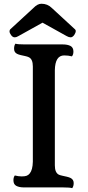

<svg xmlns="http://www.w3.org/2000/svg" viewBox="-20 -981 459 1005"><path d="M29.8 0ZM357.9 3.9Q346.7 0 309.6 0H106Q80.6 0 65.4 -8.1Q50.3 -16.1 50.3 -37.6Q50.3 -53.2 57.6 -62.5Q77.1 -57.6 93.5 -57.6Q109.9 -57.6 119.4 -61Q128.9 -64.5 135.7 -73.2Q150.9 -91.8 151.9 -134.3V-633.3Q151.9 -671.9 130.4 -681.6Q123.5 -685.1 111.8 -687.5Q100.1 -689.9 88.6 -692.6Q77.1 -695.3 69.3 -699.2Q53.7 -707 53.7 -725.6Q53.7 -743.7 61 -752.4Q72.3 -748.5 109.4 -748.5H308.1Q333.5 -748.5 348.9 -740.5Q364.3 -732.4 364.3 -710.9Q364.3 -694.8 356.4 -686Q337.9 -690.9 315.9 -690.9Q268.6 -690.9 267.1 -613.8V-115.2Q267.1 -76.7 288.6 -66.4Q295.4 -63.5 307.1 -61Q318.8 -58.6 330.3 -55.9Q341.8 -53.2 349.6 -49.3Q365.7 -41 365.7 -22.9Q365.7 -5.9 357.9 3.9ZM37.6 -797.9Q29.8 -809.6 29.8 -814.5Q29.8 -823.7 33.2 -827.1L155.3 -939.5Q176.3 -961.4 196.8 -961.4Q229 -961.4 251 -939.5L373 -827.1Q376.5 -823.7 376.5 -818.8Q376.5 -814 374.3 -808.6Q372.1 -803.2 368.7 -797.9Q359.4 -785.6 349.9 -785.6Q340.3 -785.6 329.1 -792L202.6 -862.3Q86.9 -798.3 76.2 -792Q65.4 -785.6 57.9 -785.6Q50.3 -785.6 45.7 -789.3Q41 -793 37.6 -797.9Z"/></svg>

Font: Quando
Style: Regular
Weight: 400
Version: Version 1.002